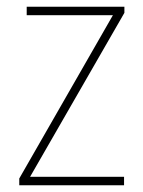

<svg xmlns="http://www.w3.org/2000/svg" viewBox="-20 -548 423 568"><path d="M347 0V-25H69L348 -510V-528H59V-503H314L37 -20V0Z"/></svg>

Font: Noto Sans Gujarati UI SemiCondensed Thin
Style: Regular
Weight: 100
Width: 4
Designer: Jelle Bosma - Monotype Design Team, Universal Thirst
Foundry: Monotype Imaging Inc.
Version: Version 2.106